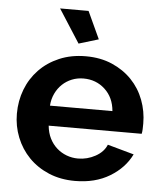

<svg xmlns="http://www.w3.org/2000/svg" viewBox="-53 -776 705 833"><g transform="rotate(5 299.5 -360.0)"><path d="M304 10Q241 10 190 -11.5Q139 -33 103 -70Q67 -107 47.5 -156Q28 -205 28 -259Q28 -315 47 -364.5Q66 -414 102 -451.5Q138 -489 189.5 -511Q241 -533 305 -533Q369 -533 419.5 -511Q470 -489 505.5 -452Q541 -415 559.5 -366Q578 -317 578 -264Q578 -251 577.5 -239Q577 -227 575 -219H170Q173 -188 185 -164Q197 -140 216 -123Q235 -106 259 -97Q283 -88 309 -88Q349 -88 384.5 -107.5Q420 -127 433 -159L548 -127Q519 -67 455.5 -28.5Q392 10 304 10ZM440 -306Q435 -365 396.5 -400.5Q358 -436 303 -436Q276 -436 252.5 -426.5Q229 -417 211 -400Q193 -383 181.5 -359Q170 -335 168 -306ZM175 -730H299L354 -611L268 -585Z"/></g></svg>

Font: Oxford Sans
Style: Bold
Weight: 700
Designer: Matt McInerney, Pablo Impallari, Rodrigo Fuenzalida
Foundry: Matt McInerney, Pablo Impallari, Rodrigo Fuenzalida
Version: Version 3.000g; ttfautohint (v1.5) -l 8 -r 28 -G 28 -x 14 -D